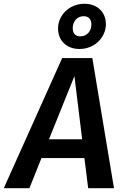

<svg xmlns="http://www.w3.org/2000/svg" viewBox="-63 -999 657 1019"><path d="M359 -739C440 -739 499 -801 499 -871C499 -932 456 -979 385 -979C304 -979 245 -917 245 -848C245 -786 288 -739 359 -739ZM381 -913C406 -913 422 -898 422 -869C422 -838 402 -806 363 -806C337 -806 323 -822 323 -850C323 -881 343 -913 381 -913ZM405 0H542L427 -691H267L-43 0H93L157 -160H385ZM197 -260 332 -595 373 -260Z"/></svg>

Font: Fira Sans Medium
Style: Italic
Weight: 500
Italic angle: -8°
Designer: bBox Type GmbH & Carrois Corporate GbR & Edenspiekermann AG
Foundry: bBox Type GmbH & Carrois Corporate GbR & Edenspiekermann AG
Version: Version 4.301;PS 004.301;hotconv 1.0.88;makeotf.lib2.5.64775